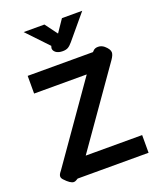

<svg xmlns="http://www.w3.org/2000/svg" viewBox="-173 -1066 978 1183"><g transform="rotate(-20 316.0 -475.0)"><path d="M103 12Q81 12 45 -27Q35 -38 35 -48Q35 -56 39 -63.5Q43 -71 52 -82L404 -584H59V-700H487L494 -707Q505 -720 527 -720Q549 -720 567 -705Q596 -680 596 -659Q596 -642 578 -616L227 -116H597V0H132L118 8Q111 12 103 12ZM255 -809Q255 -812 257 -818L259 -824L128 -962H264L324 -881L379 -962H512L379 -803Q363 -784 349.5 -776.5Q336 -769 315 -769Q286 -769 270.5 -781Q255 -793 255 -809Z"/></g></svg>

Font: Niramit
Style: Bold
Weight: 700
Designer: Katatrad Aksorn Co.,Ltd.
Foundry: Cadson Demak Co.,Ltd.
Version: Version 1.001; ttfautohint (v1.6)